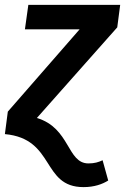

<svg xmlns="http://www.w3.org/2000/svg" viewBox="-40 -549 512 786"><path d="M-20 0C187 19 129 217 302 217C346 217 379 205 403 190L380 107C363 115 347 120 322 120C234 120 248 -25 111 -66L440 -437L452 -529H76L62 -429H286L-8 -92Z"/></svg>

Font: Fira Sans Medium
Style: Italic
Weight: 500
Italic angle: -8°
Designer: bBox Type GmbH & Carrois Corporate GbR & Edenspiekermann AG
Foundry: bBox Type GmbH & Carrois Corporate GbR & Edenspiekermann AG
Version: Version 4.301;PS 004.301;hotconv 1.0.88;makeotf.lib2.5.64775